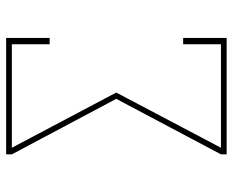

<svg xmlns="http://www.w3.org/2000/svg" viewBox="-88 -688 775 640"><g transform="rotate(-90 300.0 -367.5)"><path d="M106 0V-19L291 -368L106 -716V-735H494V-590H473V-716H128L312 -368L128 -19H473V-145H494V0Z"/></g></svg>

Font: Iosevka Slab Thin Extended
Style: Regular
Weight: 100
Width: 7
Monospace: yes
Designer: Belleve Invis
Foundry: Belleve Invis
Version: Version 11.1.1; ttfautohint (v1.8.3)